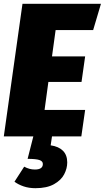

<svg xmlns="http://www.w3.org/2000/svg" viewBox="-21 -716 550 1008"><path d="M271 -558 252 -420H426L407 -286H233L213 -139H426L406 0H252L245 47Q287 53 309.5 75.5Q332 98 332 137Q332 168 316 199Q300 230 262.5 251Q225 272 165 272Q131 272 103 262.5Q75 253 55 238L106 159Q133 174 162 174Q204 174 204 145Q204 130 185.5 124Q167 118 124 118L154 0H-1L97 -696H509L468 -558Z"/></svg>

Font: Fira Sans Condensed Black
Style: Italic
Weight: 900
Width: 3
Italic angle: -8°
Designer: Carrois Corporate & Edenspiekermann AG
Foundry: Carrois Corporate GbR & Edenspiekermann AG
Version: Version 4.203